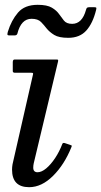

<svg xmlns="http://www.w3.org/2000/svg" viewBox="-20 -767 420 797"><path d="M263.5 -610Q224.5 -610 205 -622Q185.5 -634 173 -649.5Q163.5 -662 150.5 -675.5Q137.5 -689 111 -689Q67.5 -689 52 -627Q49.5 -620 40.5 -620H19.5Q11 -620 10.8 -623.8Q10.5 -627.5 12.5 -635Q27 -682.5 54.8 -714.8Q82.5 -747 136.5 -747Q175.5 -747 195.2 -735.2Q215 -723.5 226 -707.5Q234.5 -695.5 245.2 -681.8Q256 -668 279.5 -668Q321 -668 337 -726Q338.5 -732 341 -734.5Q343.5 -737 350.5 -737H372Q379 -737 379.8 -734.5Q380.5 -732 379 -726Q365.5 -670.5 338.2 -640.2Q311 -610 263.5 -610ZM221 -512 120 -89Q119 -85 118.5 -80Q118 -75 118 -71Q118 -52 136 -52Q152.5 -52 171.8 -68Q191 -84 208.8 -110.8Q226.5 -137.5 238.5 -169Q240.5 -175.5 249 -173L270 -166Q275.5 -164 277.2 -163Q279 -162 276.5 -156.5Q247.5 -84 200.2 -37Q153 10 101 10Q30 10 30 -63Q30 -73 32 -85L117 -458Q118 -462 116.8 -463.5Q115.5 -465 109 -465H42Q33 -465 33 -472V-508.5Q33 -520 40.5 -520H212.5Q219.5 -520 220.8 -518.8Q222 -517.5 221 -512Z"/></svg>

Font: Besley*
Style: Italic
Weight: 400
Italic angle: -13°
Designer: Owen Earl
Foundry: indestructible type*
Version: Version 2.000; ttfautohint (v1.8.3)